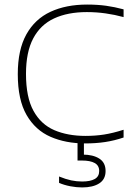

<svg xmlns="http://www.w3.org/2000/svg" viewBox="-20 -622 590 842"><path d="M354 7Q268.5 7 201.8 -22Q135 -51 96.5 -117.8Q58 -184.5 58 -297Q58 -403.5 95.5 -471Q133 -538.5 201.2 -570.2Q269.5 -602 362 -602Q407 -602 445 -596.8Q483 -591.5 522 -581V-547Q484 -557.5 443.5 -563.2Q403 -569 361 -569Q277 -569 217.2 -541.2Q157.5 -513.5 125.8 -453.8Q94 -394 94 -298Q94 -195.5 126.8 -136Q159.5 -76.5 218.2 -51.2Q277 -26 355 -26Q398 -26 436.5 -32Q475 -38 522 -53V-19Q482.5 -5.5 441.5 0.8Q400.5 7 354 7ZM340 200Q315.5 200 288.2 194.8Q261 189.5 239 180V152Q268.5 164 292.2 169Q316 174 340 174Q376 174 395.5 163Q415 152 415 128Q415 104 395.5 93Q376 82 339 82H320V-10H348V71L343 56Q388 56 415.5 73.5Q443 91 443 128Q443 164.5 415.2 182.2Q387.5 200 340 200Z"/></svg>

Font: Encode Sans SC Expanded Thin
Style: Regular
Weight: 250
Width: 7
Designer: Multiple Designers
Foundry: Impallari Type
Version: Version 3.002